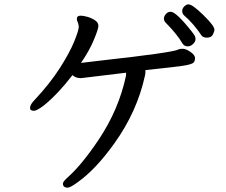

<svg xmlns="http://www.w3.org/2000/svg" viewBox="-20 -809 1040 882"><path d="M291 53Q303 53 337 28Q420 -31 505 -150Q610 -296 646 -462Q648 -470 648 -479V-487Q809 -504 836 -509.5Q863 -515 869.5 -522Q876 -529 876 -542Q876 -556 855 -570.5Q834 -585 819 -585Q804 -585 798 -581Q768 -567 453 -532L352 -520Q390 -575 411 -625.5Q432 -676 432 -690Q432 -706 415.5 -716.5Q399 -727 380.5 -732Q362 -737 350 -737Q333 -737 333 -722Q333 -715 336.5 -708.5Q340 -702 342 -687Q342 -670 321 -618.5Q300 -567 255 -496.5Q210 -426 140 -351Q118 -329 118 -313Q118 -300 136 -300Q149 -300 182 -325Q247 -378 313 -464Q327 -450 352 -450L559 -475V-462Q526 -306 433 -167Q358 -55 294 3Q269 25 269 34Q269 53 291 53ZM842 -596Q856 -596 867 -607Q878 -618 878 -628Q878 -637 876 -642Q874 -647 861 -664Q789 -755 764 -755Q751 -755 742 -744.5Q733 -734 733 -724Q733 -713 741 -705Q795 -650 817 -611Q826 -596 842 -596ZM931 -636Q951 -636 958 -650.5Q965 -665 965 -673Q965 -690 914.5 -739.5Q864 -789 846 -789Q836 -789 826.5 -779.5Q817 -770 817 -759Q817 -746 826 -738Q869 -701 905 -647Q912 -636 931 -636Z"/></svg>

Font: LXGW WenKai TC
Style: Bold
Weight: 700
Designer: LXGW / Fontworks Inc.
Foundry: LXGW / Fontworks Inc.
Version: Version 1.330;April 28, 2024